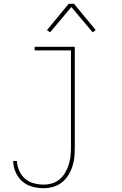

<svg xmlns="http://www.w3.org/2000/svg" viewBox="-20 -766 640 1009"><path d="M209 223Q179 223 149.5 215Q120 207 97 187Q74 167 62 138.5Q50 110 49 80H69Q70 106 81 131Q92 156 111.5 173Q131 190 157 197Q183 204 209 204Q232 204 254 197.5Q276 191 293.5 176Q311 161 322.5 141.5Q334 122 341 100Q348 78 350.5 55.5Q353 33 353 10V-501H162V-520H373V10Q373 36 370.5 61Q368 86 360 110Q352 134 338 156Q324 178 304 193.5Q284 209 259.5 216Q235 223 209 223ZM243 -596 227 -608 341 -746H369L483 -608L467 -596L355 -729Z"/></svg>

Font: Iosevka Thin Extended
Style: Regular
Weight: 100
Width: 7
Monospace: yes
Designer: Belleve Invis
Foundry: Belleve Invis
Version: Version 32.5.0; ttfautohint (v1.8.4)